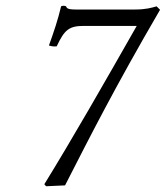

<svg xmlns="http://www.w3.org/2000/svg" viewBox="-20 -634 576 667"><path d="M272 -544H455C343 -347 229 -148 134 6L140 13L206 10C293 -160 377 -327 536 -600L524 -612C507 -607 486 -601 450 -601H242C215 -601 212 -606 210 -611C209 -613 205 -614 201 -614C197 -614 192 -613 192 -611C181 -565 168 -526 150 -476C159 -473 167 -472 177 -473C204 -531 220 -544 272 -544Z"/></svg>

Font: Libertinus Serif
Style: Italic
Weight: 400
Italic angle: -12°
Designer: Philipp H. Poll, Khaled Hosny
Foundry: Caleb Maclennan
Version: Version 7.050;RELEASE